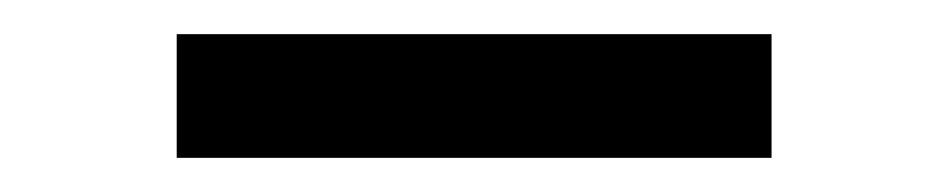

<svg xmlns="http://www.w3.org/2000/svg" viewBox="-20 -317 557 113"><path d="M84 -296.9H434.1V-224.1H84Z"/></svg>

Font: Oakes Grotesk
Style: Medium
Weight: 500
Designer: Samuel Oakes
Foundry: Samuel Oakes
Version: Version 1.0 | wf-rip DC20170320